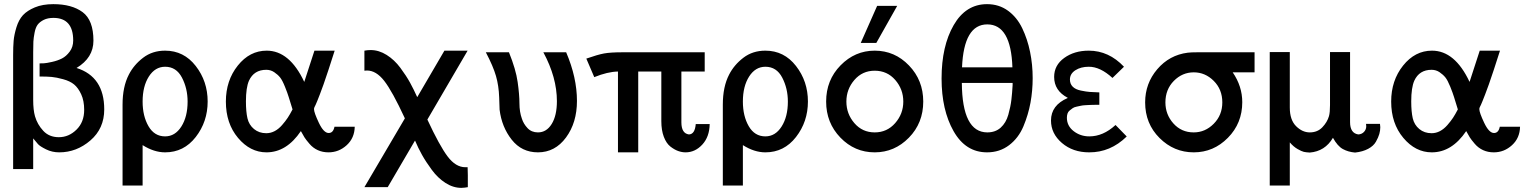

<svg xmlns="http://www.w3.org/2000/svg" viewBox="-20 -723 7315 921"><path d="M43 87.9V-459Q43 -499 45.4 -527.6Q47.9 -556.2 58.8 -592Q69.8 -627.9 89.8 -649.9Q109.9 -671.9 147 -687.5Q184.1 -703.1 235.8 -703.1Q324.7 -703.1 376.5 -664.6Q428.2 -626 428.2 -527.8Q428.2 -445.8 347.2 -397Q480 -355 480 -198.2Q480 -106.4 413.6 -49.3Q347.2 7.8 264.2 7.8Q230 7.8 200.9 -6.6Q171.9 -21 162.4 -31.5Q152.8 -42 139.2 -59.1V87.9ZM139.2 -244.1Q139.2 -195.3 147.9 -165Q159.2 -126 187.5 -95.5Q215.8 -64.9 262.2 -64.9Q310.1 -64.9 346.9 -101.1Q383.8 -137.2 383.8 -195.8Q383.8 -239.7 369.4 -270.8Q355 -301.8 335.4 -317.9Q315.9 -334 283 -343Q250 -352.1 227.5 -354Q205.1 -356 169.9 -356V-418.9Q178.7 -418.9 190.4 -419.4Q202.1 -419.9 229.5 -426Q256.8 -432.1 277.3 -442.6Q297.9 -453.1 314.5 -475.6Q331.1 -498 331.1 -528.8Q331.1 -636.7 236.8 -637.2Q209 -637.2 189.9 -627.7Q170.9 -618.2 160.9 -605Q150.9 -591.8 146 -566.9Q141.1 -542 140.1 -523.4Q139.2 -504.9 139.2 -472.2Z M567.9 167V-221.2Q567.9 -307.1 598.1 -365.2Q622.1 -412.1 666.5 -446Q710.9 -480 772 -480Q861.8 -480 918.9 -406.5Q976.1 -333 976.1 -236.1Q976.1 -139.2 918.9 -65.7Q861.8 7.8 772 7.8Q718.8 7.8 664.1 -26.9V167ZM664.1 -235.8Q664.1 -166 692.4 -117.4Q720.7 -68.8 772 -68.8Q819.8 -68.8 849.9 -116Q879.9 -163.1 879.9 -235.8Q879.9 -298.8 852.8 -350.8Q825.7 -402.8 772 -402.8Q724.1 -402.8 694.1 -356Q664.1 -309.1 664.1 -235.8Z M1063.5 -235.8Q1063.5 -336.9 1120.6 -408.4Q1177.7 -480 1259.3 -480Q1369.1 -480 1439.5 -330.1L1488.3 -480H1585.4Q1569.3 -429.2 1555.4 -387.2Q1541.5 -345.2 1532 -318.1Q1522.5 -291 1514.4 -270.5Q1506.3 -250 1502 -239Q1497.6 -228 1494.1 -220.5Q1490.7 -212.9 1489 -210Q1487.3 -207 1486.8 -204.6Q1486.3 -202.1 1486.3 -199.2Q1486.3 -183.1 1509.5 -134Q1532.7 -85 1556.6 -85Q1578.6 -85 1584.5 -115.2H1681.6Q1680.7 -61 1643.1 -26.6Q1605.5 7.8 1555.7 7.8Q1527.8 7.8 1504.6 -2.7Q1481.4 -13.2 1464.4 -33.2Q1447.3 -53.2 1440.4 -64.2Q1433.6 -75.2 1423.3 -94.2Q1354.5 7.8 1258.3 7.8Q1180.2 7.8 1121.8 -61.5Q1063.5 -130.9 1063.5 -235.8ZM1159.7 -236.8Q1159.7 -187 1167 -155.5Q1174.3 -124 1198.5 -104Q1222.7 -84 1257.3 -84Q1278.3 -84 1297.4 -94Q1316.4 -104 1333 -123Q1349.6 -142.1 1360.1 -158Q1370.6 -173.8 1383.3 -198.2Q1370.1 -240.2 1364.7 -258.1Q1359.4 -275.9 1346.9 -306.9Q1334.5 -337.9 1323.5 -351.6Q1312.5 -365.2 1295.4 -376.7Q1278.3 -388.2 1257.3 -388.2Q1198.2 -388.2 1174.3 -335.9Q1159.7 -302.7 1159.7 -236.8Z M1728 174.8 1921.9 -154.8V-155.8Q1861.8 -285.6 1823 -335.2Q1784.2 -384.8 1740.2 -384.8Q1738.3 -384.8 1734.1 -384.3Q1730 -383.8 1728 -383.8V-480Q1743.2 -482.9 1758.3 -482.9Q1797.4 -482.9 1834.7 -459.5Q1872.1 -436 1900.6 -397.5Q1929.2 -358.9 1947 -326.4Q1964.8 -293.9 1981 -257.8H1981.9L2111.8 -480H2223.1L2030.3 -149.9V-148.9Q2088.4 -23.9 2127.2 27.6Q2166 79.1 2211.9 79.1H2223.1L2224.1 117.2V174.8Q2209 177.7 2192.9 178.2Q2153.8 178.2 2116.9 154.5Q2080.1 130.9 2051.5 92Q2022.9 53.2 2004.4 20Q1985.8 -13.2 1971.2 -47.9H1970.2L1839.8 174.8Z M2310.5 -472.2H2421.4Q2454.6 -390.1 2463.1 -329.6Q2471.7 -269 2471.7 -227.5Q2471.7 -186 2483.4 -153.8Q2491.2 -128.9 2510.5 -108.4Q2529.8 -87.9 2560.5 -87.9Q2601.6 -87.9 2626.5 -128.4Q2651.4 -168.9 2651.4 -237.8Q2651.4 -351.6 2586.4 -472.2H2695.8Q2747.6 -351.1 2747.6 -238.8Q2747.6 -134.8 2695.1 -63.5Q2642.6 7.8 2560.5 7.8Q2482.4 7.8 2434.6 -53Q2386.7 -113.8 2376.5 -196.8Q2376.5 -198.7 2374.5 -255.4Q2372.6 -312 2359.1 -358.6Q2345.7 -405.3 2310.5 -472.2Z M2792.5 -441.9Q2846.7 -460.9 2877.7 -466.6Q2908.7 -472.2 2965.3 -472.2H3360.4V-379.9H3248.5V-136.2Q3248.5 -83 3284.7 -78.1Q3313.5 -79.1 3317.4 -127.9H3384.3Q3383.3 -66.9 3348.9 -29.5Q3314.5 7.8 3268.6 7.8Q3251.5 7.8 3233.4 1.5Q3215.3 -4.9 3195.8 -20Q3176.3 -35.2 3164.3 -66.7Q3152.3 -98.1 3152.3 -142.1V-379.9H3041.5V7.8H2944.3V-379.9Q2894.5 -378.9 2830.6 -353Z M3447.3 167V-221.2Q3447.3 -307.1 3477.5 -365.2Q3501.5 -412.1 3545.9 -446Q3590.3 -480 3651.4 -480Q3741.2 -480 3798.3 -406.5Q3855.5 -333 3855.5 -236.1Q3855.5 -139.2 3798.3 -65.7Q3741.2 7.8 3651.4 7.8Q3598.1 7.8 3543.5 -26.9V167ZM3543.5 -235.8Q3543.5 -166 3571.8 -117.4Q3600.1 -68.8 3651.4 -68.8Q3699.2 -68.8 3729.2 -116Q3759.3 -163.1 3759.3 -235.8Q3759.3 -298.8 3732.2 -350.8Q3705.1 -402.8 3651.4 -402.8Q3603.5 -402.8 3573.5 -356Q3543.5 -309.1 3543.5 -235.8Z M3942.9 -235.8Q3942.9 -338.9 4012 -409.4Q4081.1 -480 4175.8 -480Q4272 -480 4340.3 -408.9Q4408.7 -337.9 4408.7 -235.8Q4408.7 -132.8 4339.8 -62.5Q4271 7.8 4175.8 7.8Q4079.6 7.8 4011.2 -63Q3942.9 -133.8 3942.9 -235.8ZM4175.8 -383.8Q4116.7 -383.8 4078.4 -339.4Q4040 -294.9 4040 -235.8Q4040 -176.8 4078.4 -132.3Q4116.7 -87.9 4175.8 -87.9Q4234.9 -87.9 4273.9 -132.3Q4313 -176.8 4313 -235.8Q4313 -294.9 4274.4 -339.4Q4235.8 -383.8 4175.8 -383.8ZM4108.9 -517.1 4187.5 -694.8H4283.7L4183.6 -517.1Z M4496.6 -346.2Q4496.6 -502 4554.7 -602.5Q4612.8 -703.1 4714.8 -703.1Q4772 -703.1 4815.2 -671.6Q4858.4 -640.1 4883.5 -587.6Q4908.7 -535.2 4921.1 -474.1Q4933.6 -413.1 4933.6 -348.1Q4933.6 -288.1 4923.1 -230.5Q4912.6 -172.9 4889.2 -116.9Q4865.7 -61 4820.6 -26.6Q4775.4 7.8 4714.8 7.8Q4611.8 7.8 4554.2 -93.8Q4496.6 -195.3 4496.6 -346.2ZM4593.8 -325.2Q4595.7 -88.4 4715.8 -87.9Q4754.9 -87.9 4780.3 -110.8Q4805.7 -133.8 4816.7 -172.4Q4827.6 -210.9 4831.5 -244.4Q4835.4 -277.8 4837.4 -314.9Q4837.4 -321.8 4837.4 -325.2ZM4594.7 -399.9H4836.4Q4829.6 -606 4715.8 -606Q4603.5 -606 4594.7 -399.9Z M5021.5 -145Q5021.5 -218.3 5101.6 -252.9V-253.9Q5036.6 -288.1 5036.6 -354Q5036.6 -410.2 5085 -445.1Q5133.3 -480 5202.6 -480Q5298.8 -480 5371.6 -402.8L5316.4 -349.1Q5257.3 -403.3 5202.6 -402.8Q5164.6 -402.8 5138.4 -386Q5112.3 -369.1 5112.3 -341.8Q5112.3 -320.8 5125.5 -307.4Q5138.7 -293.9 5164.6 -288.6Q5190.4 -283.2 5207.5 -282Q5224.6 -280.8 5253.4 -279.8V-220.2Q5248.5 -220.2 5234.1 -220.2Q5219.7 -220.2 5211.2 -219.7Q5202.6 -219.2 5188 -218.5Q5173.3 -217.8 5165 -215.8Q5156.7 -213.9 5144.5 -211.4Q5132.3 -209 5125.5 -204.1Q5118.7 -199.2 5111.1 -193.1Q5103.5 -187 5100.6 -178Q5097.7 -168.9 5097.7 -158.2Q5097.7 -119.1 5130.1 -94Q5162.6 -68.8 5205.6 -68.8Q5271.5 -68.8 5330.6 -123H5331.5L5384.3 -68.8V-67.9Q5306.2 8.3 5204.6 7.8Q5126.5 7.8 5074 -37.1Q5021.5 -82 5021.5 -145Z M5473.1 -231.9Q5473.1 -322.8 5531.2 -390.9Q5589.4 -459 5677.2 -470.2Q5692.4 -472.2 5723.1 -472.2H5998V-376H5893.1Q5939 -309.1 5939 -232.9Q5939 -131.8 5870.1 -62Q5801.3 7.8 5706.3 7.8Q5611.3 7.8 5542.2 -61Q5473.1 -129.9 5473.1 -231.9ZM5570.3 -231.9Q5570.3 -173.8 5608.6 -130.9Q5647 -87.9 5706.1 -87.9Q5761.2 -87.9 5802.2 -129.4Q5843.3 -170.9 5843.3 -231.9Q5843.3 -293.9 5802.2 -335Q5761.2 -376 5706.3 -376Q5651.4 -376 5610.8 -335Q5570.3 -293.9 5570.3 -231.9Z M6070.8 167V-473.1H6167V-207Q6167 -147.9 6197 -117.9Q6227.1 -87.9 6262.7 -87.9Q6299.8 -87.9 6323.2 -112.5Q6346.7 -137.2 6355 -166Q6359.9 -183.1 6359.9 -219.2V-473.1H6456.1V-137.2Q6456.1 -84 6495.6 -78.1Q6512.7 -79.1 6523.2 -90.6Q6533.7 -102.1 6533.7 -117.2L6532.7 -128.9H6599.6Q6599.6 -126 6600.3 -121.1Q6601.1 -116.2 6601.1 -112.8Q6601.1 -96.7 6596.4 -80.3Q6591.8 -64 6580.3 -43.5Q6568.8 -22.9 6542.7 -9Q6516.6 4.9 6480 8.8Q6446.8 5.9 6421.4 -8.1Q6396 -22 6374 -62Q6335.9 2.9 6262.7 8.8Q6244.6 7.8 6234.1 5.4Q6223.6 2.9 6204.3 -8.1Q6185.1 -19 6167 -40V167Z M6653.3 -235.8Q6653.3 -336.9 6710.4 -408.4Q6767.6 -480 6849.1 -480Q6959 -480 7029.3 -330.1L7078.1 -480H7175.3Q7159.2 -429.2 7145.3 -387.2Q7131.3 -345.2 7121.8 -318.1Q7112.3 -291 7104.2 -270.5Q7096.2 -250 7091.8 -239Q7087.4 -228 7084 -220.5Q7080.6 -212.9 7078.9 -210Q7077.1 -207 7076.7 -204.6Q7076.2 -202.1 7076.2 -199.2Q7076.2 -183.1 7099.4 -134Q7122.6 -85 7146.5 -85Q7168.5 -85 7174.3 -115.2H7271.5Q7270.5 -61 7232.9 -26.6Q7195.3 7.8 7145.5 7.8Q7117.7 7.8 7094.5 -2.7Q7071.3 -13.2 7054.2 -33.2Q7037.1 -53.2 7030.3 -64.2Q7023.4 -75.2 7013.2 -94.2Q6944.3 7.8 6848.1 7.8Q6770 7.8 6711.7 -61.5Q6653.3 -130.9 6653.3 -235.8ZM6749.5 -236.8Q6749.5 -187 6756.8 -155.5Q6764.2 -124 6788.3 -104Q6812.5 -84 6847.2 -84Q6868.2 -84 6887.2 -94Q6906.2 -104 6922.9 -123Q6939.5 -142.1 6950 -158Q6960.4 -173.8 6973.1 -198.2Q6960 -240.2 6954.6 -258.1Q6949.2 -275.9 6936.8 -306.9Q6924.3 -337.9 6913.3 -351.6Q6902.3 -365.2 6885.3 -376.7Q6868.2 -388.2 6847.2 -388.2Q6788.1 -388.2 6764.2 -335.9Q6749.5 -302.7 6749.5 -236.8Z"/></svg>

Font: CMU Bright
Style: SemiBold
Weight: 600
Version: Version 0.7.0